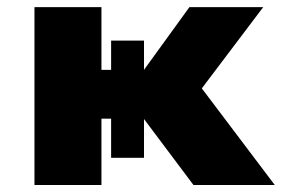

<svg xmlns="http://www.w3.org/2000/svg" viewBox="-20 -526 803 546"><path d="M78 0V-505.8H268.5V-327.4H296V-410.6H389.5V-327.4L518.7 -505.8H728.6L553.9 -274.7L761.3 0H530.1L389.5 -187.5V-77.2H296V-188.6H268.5V0Z"/></svg>

Font: Science Gothic
Style: Regular
Weight: 400
Designer: Thomas Phinney, Vassil Kateliev, Brandon Buerkle
Foundry: Font Detective LLC
Version: Version 1.018